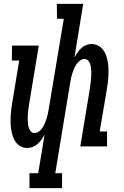

<svg xmlns="http://www.w3.org/2000/svg" viewBox="-20 -755 640 990"><path d="M300 215H132V138H177L210 -61Q203 -48 194.5 -36Q186 -24 174.5 -13.5Q163 -3 149 2.5Q135 8 121 8Q103 8 87.5 0Q72 -8 62 -21.5Q52 -35 46.5 -51.5Q41 -68 38 -85.5Q35 -103 34.5 -121Q34 -139 35 -157.5Q36 -176 38.5 -194.5Q41 -213 44 -231L79 -443H41L42 -520H180L130 -218Q128 -208 127 -197Q126 -186 124.5 -175.5Q123 -165 123 -154.5Q123 -144 123 -133.5Q123 -123 124.5 -113Q126 -103 129.5 -93.5Q133 -84 140 -76.5Q147 -69 157 -69Q169 -69 180.5 -77Q192 -85 199 -96Q206 -107 211 -119Q216 -131 220 -143Q224 -155 226.5 -167Q229 -179 231 -191L309 -658H274L273 -735H409L364 -459Q371 -472 379.5 -484Q388 -496 399 -506.5Q410 -517 424 -522.5Q438 -528 452 -528Q470 -528 485.5 -520Q501 -512 511.5 -498.5Q522 -485 527.5 -468.5Q533 -452 536 -434.5Q539 -417 539.5 -399Q540 -381 539 -362.5Q538 -344 535.5 -325.5Q533 -307 530 -289L494 -77H532V0H394L444 -302Q445 -312 446.5 -323Q448 -334 449 -344.5Q450 -355 450.5 -365.5Q451 -376 450.5 -386.5Q450 -397 449 -407Q448 -417 444.5 -426.5Q441 -436 433.5 -443.5Q426 -451 416 -451Q404 -451 393 -443Q382 -435 374.5 -424Q367 -413 362 -401Q357 -389 353 -377Q349 -365 346.5 -353Q344 -341 342 -329L265 138H300Z"/></svg>

Font: Iosevka HT Medium Extended
Style: Italic
Weight: 500
Width: 7
Italic angle: -9°
Monospace: yes
Designer: Belleve Invis
Foundry: Belleve Invis
Version: Version 32.3.0; ttfautohint (v1.8.4)